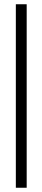

<svg xmlns="http://www.w3.org/2000/svg" viewBox="-20 -720 199 903"><path d="M54.5 -700V163H105.5V-700Z"/></svg>

Font: Overused Grotesk Light
Style: Regular
Weight: 300
Designer: RandomMaerks
Version: Version 0.005